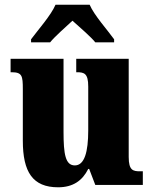

<svg xmlns="http://www.w3.org/2000/svg" viewBox="-20 -786 651 816"><path d="M112 -619V-606H193C212 -630 260 -672 288 -698C315 -674 371 -625 385 -606H465V-619C438 -657 380 -721 361 -766H216C197 -721 140 -657 112 -619ZM227 10C290 10 330 -18 355 -68H359L385 0H587V-58H576C546 -58 527 -61 527 -119V-536H304V-479H307C338 -479 355 -474 355 -418V-232C355 -140 339 -83 298 -83C258 -83 250 -131 250 -226V-536H25V-479H29C74 -479 77 -464 77 -407V-188C77 -55 119 10 227 10Z"/></svg>

Font: Noto Serif Bengali Condensed Black
Style: Regular
Weight: 900
Width: 3
Designer: Juan Bruce, Universal Thirst, Indian Type Foundry and the Monotype Design Team.
Foundry: Monotype Imaging Inc.
Version: Version 2.003